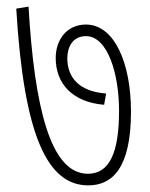

<svg xmlns="http://www.w3.org/2000/svg" viewBox="-20 -609 451 579"><path d="M375 -272C375 -419 325 -535 239 -535C184 -535 148 -492 148 -434C148 -357 198 -301 294 -293L300 -327C217 -333 183 -377 183 -433C183 -467 199 -500 239 -500C305 -500 339 -386 339 -275C339 -148 310 -85 245 -85C132 -85 84 -285 66 -589L29 -583C52 -197 124 -50 246 -50C318 -50 375 -101 375 -272Z"/></svg>

Font: Noto Sans ExtraCondensed ExtraLight
Style: Italic
Weight: 200
Width: 2
Italic angle: -12°
Designer: Monotype Design Team
Foundry: Monotype Imaging Inc.
Version: Version 2.013